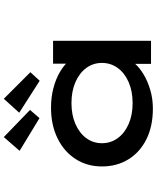

<svg xmlns="http://www.w3.org/2000/svg" viewBox="75 -908 842 1033"><g transform="rotate(-90 496.5 -391.0)"><path d="M429 10Q334 10 264 -25Q194 -60 156 -122Q118 -184 118 -264Q118 -344 158 -406Q198 -468 269.5 -503Q341 -538 434 -538Q491 -538 540 -525Q589 -512 625.5 -490.5Q662 -469 683 -445Q704 -421 705 -398L671 -395V-527H794V0H670V-146L695 -136Q694 -113 672 -87.5Q650 -62 613.5 -40Q577 -18 529.5 -4Q482 10 429 10ZM459 -99Q523 -99 572 -120.5Q621 -142 648 -179.5Q675 -217 675 -264Q675 -311 648 -348Q621 -385 572 -406.5Q523 -428 459 -428Q395 -428 346 -406.5Q297 -385 270 -348Q243 -311 243 -264Q243 -217 270 -179.5Q297 -142 346 -120.5Q395 -99 459 -99ZM579 -599 407 -709 482 -792 625 -649ZM378 -600 202 -707 276 -792 422 -651Z"/></g></svg>

Font: Lexend Zetta Medium
Style: Regular
Weight: 500
Designer: Bonnie Shaver-Troup, Thomas Jockin
Foundry: Lexend
Version: Version 1.007